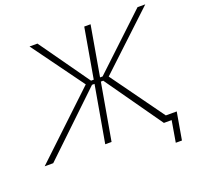

<svg xmlns="http://www.w3.org/2000/svg" viewBox="-167 -853 1174 1141"><g transform="rotate(-20 420.5 -282.5)"><path d="M-25 0H29L405 -359H421L358 0H398L461 -359H476L729 0H778L755 135H794L824 -38H755L515 -371L866 -700H817L481 -384H465L520 -700H480L425 -384H408L184 -700H134L371 -374Z"/></g></svg>

Font: Fixel Display ExtraLight
Style: Italic
Weight: 200
Italic angle: -10°
Designer: AlfaBravo + MacPaw
Foundry: Kyrylo Tkachov, Marchela Mozhyna, Serhii Makarenko, Maria Weinstein, Zakhar Kryvoshyya
Version: Version 1.210;Glyphs 3.2 (3217)